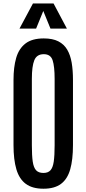

<svg xmlns="http://www.w3.org/2000/svg" viewBox="-20 -1095 506 1124"><path d="M234.4 9.8Q169.4 9.8 131.1 -18.6Q92.8 -46.9 75.9 -103.8Q59.1 -160.6 59.1 -245.6V-627.4Q59.1 -701.7 74.7 -755.9Q90.3 -810.1 128.9 -840.1Q167.5 -870.1 236.3 -870.1Q288.1 -870.1 321.5 -853Q355 -835.9 373.5 -804.2Q392.1 -772.5 399.7 -727.8Q407.2 -683.1 407.2 -627.4V-245.6Q407.2 -160.6 391.1 -103.8Q375 -46.9 337.2 -18.6Q299.3 9.8 234.4 9.8ZM234.4 -82.5Q261.2 -82.5 275.4 -98.1Q289.6 -113.8 294.7 -149.4Q299.8 -185.1 299.8 -244.6V-633.3Q299.8 -706.1 288.1 -741.9Q276.4 -777.8 236.3 -777.8Q195.3 -777.8 180.9 -742.4Q166.5 -707 166.5 -633.8V-244.6Q166.5 -184.6 171.6 -149.2Q176.8 -113.8 191.4 -98.1Q206.1 -82.5 234.4 -82.5ZM94.2 -927.7 172.9 -1074.7H293.5L371.6 -927.7H275.4L233.4 -1030.8L191.4 -927.7Z"/></svg>

Font: Antonio Medium
Style: Regular
Weight: 500
Designer: Vernon Adams
Foundry: Vernon Adams
Version: Version 1.002